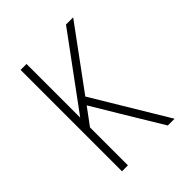

<svg xmlns="http://www.w3.org/2000/svg" viewBox="-204 -859 984 984"><g transform="rotate(-45 288.0 -367.5)"><path d="M109 0H152V-275L220 -367L313 -212L441 0H490L247 -404L490 -735H438L152 -346V-735H109Z"/></g></svg>

Font: Iosevka Sparkle Extralight
Style: Regular
Weight: 200
Designer: Belleve Invis
Foundry: Belleve Invis
Version: Version 4.5.0; ttfautohint (v1.8.3)